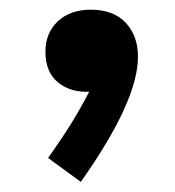

<svg xmlns="http://www.w3.org/2000/svg" viewBox="-20 -822 358 392"><path d="M165.5 -802.2Q211.4 -802.2 236.6 -775.6Q261.7 -749 261.7 -706.1Q261.7 -615.7 145 -450.7L78.1 -499.5Q109.4 -543.5 127.9 -574Q146.5 -604.5 162.1 -634.8Q124.5 -632.8 98.6 -653.6Q72.8 -674.3 72.8 -716.3Q72.8 -754.9 98.1 -778.6Q123.5 -802.2 165.5 -802.2Z"/></svg>

Font: Pinar DS4 ExtraBold
Style: Regular
Weight: 800
Designer: Amin Abedi
Version: Version 3.000